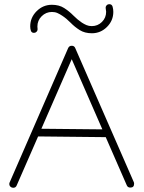

<svg xmlns="http://www.w3.org/2000/svg" viewBox="-20 -889 684 915"><path d="M483.4 -852.1Q483.4 -858.9 488.3 -864Q493.2 -869.1 500.5 -869.1Q513.2 -869.1 516.6 -857.2Q520 -845.2 520 -832.5Q520 -790.5 489.7 -760.5Q459.5 -730.5 418 -730.5Q383.8 -730.5 359.9 -745.6Q335.9 -760.7 316.4 -780.8Q296.9 -800.8 275.9 -814.5Q265.1 -821.8 253.7 -826.9Q242.2 -832 227.5 -832Q199.2 -832 178.7 -811.8Q158.2 -791.5 158.2 -762.7Q158.2 -759.3 158.7 -756.1Q159.2 -752.9 159.2 -749.5Q159.2 -742.7 154.1 -737.5Q148.9 -732.4 142.1 -732.4Q130.9 -732.4 127.4 -741.9Q124 -751.5 124 -763.2Q124 -805.2 154.5 -835.7Q185.1 -866.2 227.1 -866.2Q261.7 -866.2 285.6 -850.8Q309.6 -835.4 329.3 -815.4Q349.1 -795.4 370.1 -781.2Q381.3 -773.9 392.3 -769.3Q403.3 -764.6 417.5 -764.6Q445.8 -764.6 465.8 -784.4Q485.8 -804.2 485.8 -833Q485.8 -837.9 484.6 -842.5Q483.4 -847.2 483.4 -852.1ZM304.7 -659.7Q309.6 -670.9 321.8 -670.9Q334 -670.9 338.4 -660.2L617.7 -21Q619.1 -18.1 619.1 -13.2Q619.1 4.9 601.1 4.9Q588.4 4.9 584 -6.3L483.9 -235.4L161.6 -238.8L59.6 -5.4Q55.2 5.9 43 5.9Q35.2 5.9 29.8 0.7Q24.4 -4.4 24.4 -12.2Q24.4 -16.6 25.9 -19.5ZM321.8 -606.9 177.2 -275.4 467.8 -272.5Z"/></svg>

Font: Manjari Thin
Style: Regular
Weight: 100
Designer: Santhosh Thottingal <santhosh.thottingal@gmail.com>
Version: Version 2.000